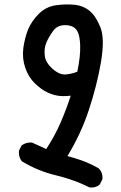

<svg xmlns="http://www.w3.org/2000/svg" viewBox="-20 -785 540 856"><path d="M377.4 49.8Q354 38.1 329.6 28.3Q305.2 18.6 280.3 10.7Q255.4 2.9 229.5 -3.4Q150.4 -22 79.1 -64.9L77.1 -65.9L76.2 -67.4Q71.8 -73.7 68.8 -80.8Q65.9 -87.9 64.9 -95.5Q64 -103 64.5 -111.3V-113.3L65.4 -114.7L75.2 -134.3L76.2 -136.2L78.1 -137.7Q84.5 -142.1 91.6 -145Q98.6 -147.9 106.2 -148.9Q113.8 -149.9 122.1 -149.4H123.5L125 -148.4L186 -120.6Q223.6 -177.2 250.5 -239.3Q275.9 -297.9 295.4 -358.4Q285.6 -357.4 277.1 -356.9Q268.6 -356.4 260.7 -356.4Q252.9 -356.4 245.6 -357.4Q239.7 -357.9 234.4 -358.9Q229 -359.9 223.6 -361.3Q218.3 -362.8 212.9 -364.5Q207.5 -366.2 202.1 -368.4Q196.8 -370.6 191.4 -373Q164.6 -385.3 135.7 -413.1Q106.9 -440.9 92.5 -483.2Q78.1 -525.4 84 -571.3Q90.3 -615.7 105 -653.3Q112.8 -671.9 124.8 -689.5Q136.7 -707 152.3 -722.7Q185.1 -755.4 230 -761.7Q273.4 -767.6 312 -763.7Q322.3 -762.7 331.5 -760.5Q340.8 -758.3 349.4 -754.6Q357.9 -751 365.7 -746.3Q373.5 -741.7 380.4 -735.8Q385.7 -731.4 391.1 -725.6Q396.5 -719.7 401.4 -712.9Q406.2 -706.1 410.6 -698.2Q415 -690.4 419.2 -681.9Q423.3 -673.3 427.7 -663.1Q447.8 -613.3 430.2 -508.3Q412.6 -404.8 375.5 -293Q357.9 -239.7 334 -188.7Q310.1 -137.7 280.8 -89.4Q298.3 -84.5 314 -79.6Q329.6 -74.7 345.2 -69.3Q363.8 -62.5 381.8 -54.2Q399.9 -45.9 418 -35.6L418.9 -35.2L419.9 -34.2Q439 -15.6 436.5 12.7V14.2L435.5 16.1L425.8 35.6L424.8 37.6L423.3 38.6Q406.7 53.2 380.9 50.8H379.4ZM324.7 -465.3Q332 -500 335.2 -530Q338.4 -560.1 337.4 -586.4Q336.9 -594.2 336.2 -601.3Q335.4 -608.4 334.5 -614.5Q333.5 -620.6 332.3 -626Q331.1 -631.3 329.3 -635.7Q327.6 -640.1 325.7 -644Q323.7 -647.9 321.8 -650.9Q319.8 -653.8 317.4 -656.2Q299.8 -673.8 267.6 -672.9Q235.4 -671.9 217.8 -648.4Q212.9 -641.6 208.5 -635Q204.1 -628.4 200.2 -621.8Q196.3 -615.2 192.9 -608.4Q189.5 -601.6 186.5 -594.7Q175.8 -568.8 179.7 -536.6Q181.2 -521.5 189.9 -506.8Q198.7 -492.2 214.4 -478Q245.6 -450.7 273.2 -453.1Q300.8 -455.6 324.7 -465.3Z"/></svg>

Font: NaikaiFont
Style: Bold
Weight: 700
Version: Version 1.89